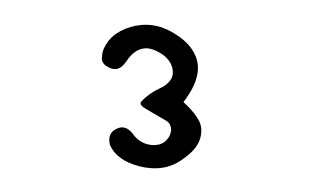

<svg xmlns="http://www.w3.org/2000/svg" viewBox="-32 -778 564 346"><g transform="rotate(-5 250.0 -605.0)"><path d="M243.7 -475.1Q264.2 -475.1 281.7 -484.4Q299.8 -494.1 309.1 -503.4Q318.4 -512.7 321.8 -522Q325.2 -531.2 325.2 -539.3Q325.2 -547.4 322.3 -554.2Q315.9 -568.8 302.2 -584.5L297.4 -589.8L302.2 -595.2Q329.1 -626.5 329.1 -653.8Q329.1 -668.5 320.8 -683.6Q310.5 -702.1 286.1 -718.5Q261.7 -734.9 233.9 -734.9Q213.9 -734.9 195.3 -727.1Q180.7 -720.7 172.4 -711.4Q160.2 -697.8 158.7 -686Q157.7 -682.1 157.7 -680.7Q157.7 -679.2 157.7 -678.2Q157.7 -677.2 158.2 -675.8Q158.7 -674.3 159.2 -673.3Q160.6 -670.4 163.6 -667.5Q173.3 -659.7 181.2 -659.7Q191.4 -659.7 201.7 -672.4Q217.8 -692.4 236.3 -692.4Q244.6 -692.4 253.9 -687.5Q263.2 -682.6 270.5 -675.8Q279.8 -666.5 282.7 -654.3Q283.2 -650.4 283.2 -647Q283.2 -633.8 270.5 -625Q265.6 -621.1 258.3 -618.7Q236.8 -610.8 223.1 -598.6Q220.2 -595.7 220.2 -593.8Q220.2 -589.8 229 -583.5Q250 -568.4 256.6 -564Q263.2 -559.6 265.9 -557.1Q268.6 -554.7 269.8 -551Q271 -547.4 271 -545.2Q271 -543 271 -541.5Q271 -540 270 -538.1Q268.1 -530.8 262.2 -525.4Q253.9 -517.1 241.7 -517.1Q237.3 -517.1 231.9 -518.1Q211.4 -522.9 201.2 -541.5Q192.4 -554.2 181.6 -554.2Q177.7 -554.2 172.6 -552.2Q167.5 -550.3 164.1 -546.9Q158.2 -541 158.2 -530.3Q158.2 -527.3 158.7 -524.4Q168.5 -495.6 208.5 -481.4Q227.1 -475.1 243.7 -475.1Z"/></g></svg>

Font: NaikaiFont
Style: Light
Weight: 300
Version: Version 1.89